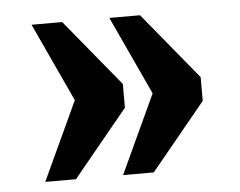

<svg xmlns="http://www.w3.org/2000/svg" viewBox="-38 -520 624 499"><g transform="rotate(-5 273.5 -270.0)"><path d="M264 -65 359 -270 264 -475H344L487 -301V-239L344 -65ZM61 -65 156 -270 61 -475H141L284 -301V-239L141 -65Z"/></g></svg>

Font: Noto Serif Lao SemiCondensed Black
Style: Regular
Weight: 900
Width: 4
Designer: Monotype Design Team
Foundry: Monotype Imaging Inc.
Version: Version 2.003; ttfautohint (v1.8.4.7-5d5b)